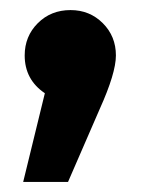

<svg xmlns="http://www.w3.org/2000/svg" viewBox="-20 -184 280 381"><path d="M120 -164Q158 -164 184 -138Q210 -112 210 -74Q210 -39 178 32L115 177H26L69 1Q29 -26 29 -74Q29 -112 55 -138Q81 -164 120 -164Z"/></svg>

Font: FiraGO
Style: Bold
Weight: 700
Designer: bBox Type
Foundry: bBox Type GmbH
Version: Version 1.001;PS 001.001;hotconv 1.0.88;makeotf.lib2.5.64775